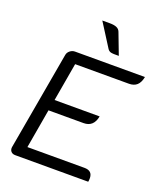

<svg xmlns="http://www.w3.org/2000/svg" viewBox="-165 -1035 966 1141"><g transform="rotate(20 317.5 -464.5)"><path d="M145 -662Q148 -678 162 -689Q176 -700 193 -700H635Q628 -664 609.5 -647Q591 -630 559 -630H219L177 -388H462Q449 -318 386 -318H164L121 -70H482Q533 -70 533 -22Q533 -8 531 0H69Q52 0 42.5 -10.5Q33 -21 35 -38ZM374 -784 282 -929H330Q357 -929 373 -922Q389 -915 395 -899L446 -765Q408 -764 395 -767.5Q382 -771 374 -784Z"/></g></svg>

Font: K2D Light
Style: Italic
Weight: 300
Italic angle: -10°
Designer: Katatrad Aksorn Co.,Ltd.
Foundry: Cadson Demak Co.,Ltd.
Version: Version 1.000; ttfautohint (v1.6)